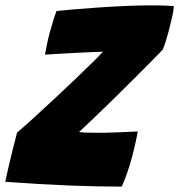

<svg xmlns="http://www.w3.org/2000/svg" viewBox="-34 -688 668 715"><path d="M419 7Q330.5 7 222.5 2.8Q114.5 -1.5 -14.5 -11Q-10.5 -30.5 -2.5 -65Q5.5 -99.5 14.5 -135.5Q23.5 -171.5 29.5 -194Q57 -217.5 94.2 -251.5Q131.5 -285.5 171.5 -322.8Q211.5 -360 248 -395Q284.5 -430 311.8 -456.8Q339 -483.5 349.5 -495.5Q338 -495.5 312.5 -494.2Q287 -493 254.8 -491.5Q222.5 -490 190.5 -488Q158.5 -486 133.5 -484.5Q136 -500.5 141 -523.8Q146 -547 151.5 -567.5Q158 -591 164.5 -612Q171 -633 176.5 -647Q198 -649.5 239.5 -653Q281 -656.5 331.8 -660Q382.5 -663.5 433.2 -665.8Q484 -668 524 -668Q537 -668 555 -667.8Q573 -667.5 589.5 -666.8Q606 -666 613.5 -665Q612.5 -649.5 607.5 -627.2Q602.5 -605 597 -583Q590 -555.5 582.8 -532.8Q575.5 -510 571.5 -502.5Q556 -486.5 526 -456Q496 -425.5 458.5 -388.2Q421 -351 382.8 -313.5Q344.5 -276 312 -245Q279.5 -214 260.5 -196.5Q269.5 -195 284 -194.2Q298.5 -193.5 329 -193.5Q361.5 -193.5 400.5 -195Q439.5 -196.5 479 -198.5Q476.5 -183 470.5 -156Q464.5 -129 457 -101Q448 -67.5 436.8 -36.2Q425.5 -5 419 7Z"/></svg>

Font: Grandstander Black
Style: Italic
Weight: 900
Italic angle: -15°
Designer: Tyler Finck
Foundry: Etcetera Type Co
Version: Version 1.200; ttfautohint (v1.8.3)